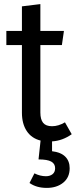

<svg xmlns="http://www.w3.org/2000/svg" viewBox="-20 -678 370 937"><path d="M320 143Q320 188 288.5 213.5Q257 239 208 239Q158 239 124 215L148 168Q176 182 204 182Q224 182 236.5 172Q249 162 249 143Q249 121 230 110.5Q211 100 168 100L178 8Q134 -3 110.5 -38.5Q87 -74 87 -128V-458H11V-527H87V-647L177 -658V-527H292L282 -458H177V-129Q177 -95 190.5 -78.5Q204 -62 234 -62Q265 -62 297 -81L330 -23Q285 9 234 12V60Q277 65 298.5 86.5Q320 108 320 143Z"/></svg>

Font: Fira Sans Condensed
Style: Regular
Weight: 400
Width: 3
Designer: bBox Type GmbH & Carrois Corporate GbR & Edenspiekermann AG
Foundry: bBox Type GmbH & Carrois Corporate GbR & Edenspiekermann AG
Version: Version 4.301